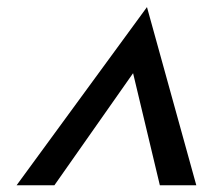

<svg xmlns="http://www.w3.org/2000/svg" viewBox="-20 -746 628 553"><path d="M27.8 -212.4 403.3 -725.6 545.4 -212.4H440.4L363.3 -535.2L136.7 -212.4Z"/></svg>

Font: HK Grotesk SmBold Legacy Italic
Style: Regular
Weight: 600
Italic angle: -13°
Designer: Alfredo Marco Pradil
Foundry: Hanken Design Co.
Version: Version 2.022;PS 002.022;hotconv 1.0.88;makeotf.lib2.5.64775